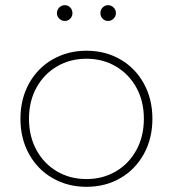

<svg xmlns="http://www.w3.org/2000/svg" viewBox="-20 -719 669 742"><path d="M59 -260Q59 -336 92 -396Q125 -456 183.5 -489.5Q242 -523 314 -523Q387 -523 445 -489.5Q503 -456 536 -396Q569 -336 569 -260Q569 -184 536 -124Q503 -64 445 -30.5Q387 3 314 3Q242 3 183.5 -30.5Q125 -64 92 -124Q59 -184 59 -260ZM536 -260Q536 -328 507 -380.5Q478 -433 427.5 -462.5Q377 -492 314 -492Q251 -492 200.5 -462.5Q150 -433 121 -380.5Q92 -328 92 -260Q92 -192 121 -139Q150 -86 200.5 -56.5Q251 -27 314 -27Q377 -27 427.5 -56.5Q478 -86 507 -139Q536 -192 536 -260ZM200 -668Q200 -681 209 -690Q218 -699 230 -699Q243 -699 251.5 -690Q260 -681 260 -668Q260 -656 251.5 -647Q243 -638 230 -638Q218 -638 209 -647Q200 -656 200 -668ZM368 -668Q368 -681 376.5 -690Q385 -699 398 -699Q410 -699 419 -690Q428 -681 428 -668Q428 -656 419 -647Q410 -638 398 -638Q385 -638 376.5 -647Q368 -656 368 -668Z"/></svg>

Font: Montserrat Alternates ExLight
Style: Regular
Weight: 275
Designer: Julieta Ulanovsky
Foundry: Julieta Ulanovsky
Version: Version 7.200